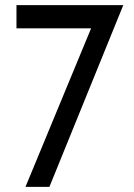

<svg xmlns="http://www.w3.org/2000/svg" viewBox="-20 -726 521 746"><path d="M334 -616H44V-706H459L172 0H79Z"/></svg>

Font: Lineal
Style: Regular
Weight: 400
Designer: Created by Frank Adebiaye with contributions from Anton Moglia & Ariel Martín Pérez
Created by Frank ADEBIAYE with FontF
Foundry: Velvetyne Type Foundry
Version: Version 2.000